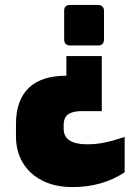

<svg xmlns="http://www.w3.org/2000/svg" viewBox="-20 -561 568 781"><path d="M403 -518V-401Q403 -389 397 -382.5Q391 -376 379 -376H266Q241 -376 241 -401V-518Q241 -541 266 -541H379Q390 -541 396.5 -534.5Q403 -528 403 -518ZM394 -109H312Q277 -109 258 -96.5Q239 -84 239 -52V-37Q239 26 335 26Q371 26 407 18.5Q443 11 487 -4V140Q396 200 275 200Q204 200 152 173.5Q100 147 72.5 100.5Q45 54 45 -5V-56Q45 -153 96.5 -203Q148 -253 250 -253V-333H394Z"/></svg>

Font: Exo Black
Style: Regular
Weight: 900
Designer: Natanael Gama
Foundry: Natanael Gama
Version: Version 1.500; ttfautohint (v1.6)